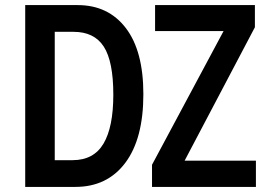

<svg xmlns="http://www.w3.org/2000/svg" viewBox="-20 -734 1100 754"><path d="M79 0V-714H285Q405 -714 474 -624Q543 -534 543 -364Q543 -189 472 -94.5Q401 0 276 0ZM265 -105Q348 -105 386.5 -170Q425 -235 425 -362Q425 -493 387.5 -551Q350 -609 269 -609H195V-105ZM577 0V-87L858 -612H589V-714H981V-627L705 -103H985V0Z"/></svg>

Font: Noto Sans Mono Condensed SemiBold
Style: Regular
Weight: 600
Width: 3
Designer: Monotype Design Team
Foundry: Monotype Imaging Inc.
Version: Version 2.014